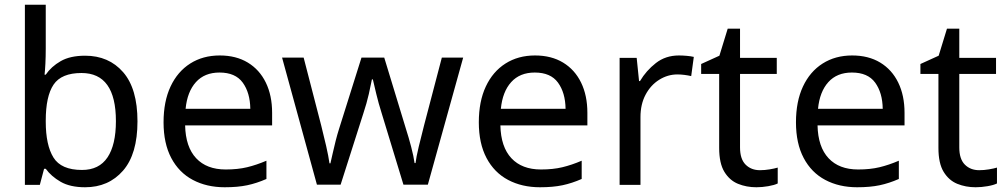

<svg xmlns="http://www.w3.org/2000/svg" viewBox="-20 -780 4248 810"><path d="M173 -575Q173 -541 171.5 -511.5Q170 -482 168 -465H173Q196 -499 236 -522Q276 -545 339 -545Q439 -545 499.5 -475.5Q560 -406 560 -268Q560 -130 499 -60Q438 10 339 10Q276 10 236 -13Q196 -36 173 -68H166L148 0H85V-760H173ZM324 -472Q239 -472 206 -423Q173 -374 173 -271V-267Q173 -168 205.5 -115.5Q238 -63 326 -63Q398 -63 433.5 -116Q469 -169 469 -269Q469 -472 324 -472Z M907 -546Q976 -546 1025.5 -516Q1075 -486 1101.5 -431.5Q1128 -377 1128 -304V-251H761Q763 -160 807.5 -112.5Q852 -65 932 -65Q983 -65 1022.5 -74.5Q1062 -84 1104 -102V-25Q1063 -7 1023 1.5Q983 10 928 10Q852 10 793.5 -21Q735 -52 702.5 -113.5Q670 -175 670 -264Q670 -352 699.5 -415Q729 -478 782.5 -512Q836 -546 907 -546ZM906 -474Q843 -474 806.5 -433.5Q770 -393 763 -321H1036Q1035 -389 1004 -431.5Q973 -474 906 -474Z M1590 -303Q1577 -344 1567.5 -383.5Q1558 -423 1553 -445H1549Q1545 -423 1536 -383.5Q1527 -344 1513 -302L1417 -1H1317L1170 -537H1261L1335 -251Q1346 -208 1356 -164Q1366 -120 1370 -91H1374Q1378 -108 1383.5 -133Q1389 -158 1396 -185.5Q1403 -213 1410 -235L1505 -537H1601L1693 -235Q1704 -201 1714.5 -161Q1725 -121 1729 -92H1733Q1736 -117 1746.5 -161Q1757 -205 1769 -251L1844 -537H1934L1785 -1H1682Z M2237 -546Q2306 -546 2355.5 -516Q2405 -486 2431.5 -431.5Q2458 -377 2458 -304V-251H2091Q2093 -160 2137.5 -112.5Q2182 -65 2262 -65Q2313 -65 2352.5 -74.5Q2392 -84 2434 -102V-25Q2393 -7 2353 1.5Q2313 10 2258 10Q2182 10 2123.5 -21Q2065 -52 2032.5 -113.5Q2000 -175 2000 -264Q2000 -352 2029.5 -415Q2059 -478 2112.5 -512Q2166 -546 2237 -546ZM2236 -474Q2173 -474 2136.5 -433.5Q2100 -393 2093 -321H2366Q2365 -389 2334 -431.5Q2303 -474 2236 -474Z M2844 -546Q2859 -546 2876.5 -544.5Q2894 -543 2907 -540L2896 -459Q2883 -462 2867.5 -464Q2852 -466 2838 -466Q2797 -466 2761 -443.5Q2725 -421 2703.5 -380.5Q2682 -340 2682 -286V0H2594V-536H2666L2676 -438H2680Q2706 -482 2747 -514Q2788 -546 2844 -546Z M3186 -62Q3206 -62 3227 -65.5Q3248 -69 3261 -73V-6Q3247 1 3221 5.5Q3195 10 3171 10Q3129 10 3093.5 -4.5Q3058 -19 3036 -55Q3014 -91 3014 -156V-468H2938V-510L3015 -545L3050 -659H3102V-536H3257V-468H3102V-158Q3102 -109 3125.5 -85.5Q3149 -62 3186 -62Z M3575 -546Q3644 -546 3693.5 -516Q3743 -486 3769.5 -431.5Q3796 -377 3796 -304V-251H3429Q3431 -160 3475.5 -112.5Q3520 -65 3600 -65Q3651 -65 3690.5 -74.5Q3730 -84 3772 -102V-25Q3731 -7 3691 1.5Q3651 10 3596 10Q3520 10 3461.5 -21Q3403 -52 3370.5 -113.5Q3338 -175 3338 -264Q3338 -352 3367.5 -415Q3397 -478 3450.5 -512Q3504 -546 3575 -546ZM3574 -474Q3511 -474 3474.5 -433.5Q3438 -393 3431 -321H3704Q3703 -389 3672 -431.5Q3641 -474 3574 -474Z M4111 -62Q4131 -62 4152 -65.5Q4173 -69 4186 -73V-6Q4172 1 4146 5.5Q4120 10 4096 10Q4054 10 4018.5 -4.5Q3983 -19 3961 -55Q3939 -91 3939 -156V-468H3863V-510L3940 -545L3975 -659H4027V-536H4182V-468H4027V-158Q4027 -109 4050.5 -85.5Q4074 -62 4111 -62Z"/></svg>

Font: Noto Sans Tifinagh Azawagh
Style: Regular
Weight: 400
Designer: JamraPatel
Foundry: JamraPatel LLC
Version: Version 2.006; ttfautohint (v1.8.4.7-5d5b)